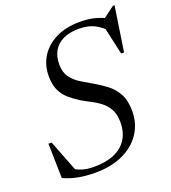

<svg xmlns="http://www.w3.org/2000/svg" viewBox="-134 -823 833 933"><g transform="rotate(-20 282.5 -356.5)"><path d="M503 -610.5Q476.5 -640.5 443.2 -657.8Q410 -675 361.5 -675Q314.5 -675 281.5 -659.5Q248.5 -644 231.2 -614.8Q214 -585.5 214 -544.5Q214 -503.5 232.8 -477.8Q251.5 -452 280.8 -434Q310 -416 341.5 -398Q373 -380 402.5 -357.5Q432 -335 451 -300.2Q470 -265.5 470 -211Q470 -146 436.8 -96Q403.5 -46 343 -18Q282.5 10 201 10Q153 10 113.2 2.5Q73.5 -5 37 -21.5L33 -200.5H49.5L120.5 -18L84 -55Q112.5 -37.5 139.5 -28.2Q166.5 -19 203.5 -19Q264.5 -19 307.8 -37.2Q351 -55.5 374.2 -91.5Q397.5 -127.5 397.5 -180.5Q397.5 -220 383 -246.2Q368.5 -272.5 345.8 -290.2Q323 -308 297 -321Q271 -334 248.5 -347.5Q219 -366 195.8 -386.8Q172.5 -407.5 159.5 -436.5Q146.5 -465.5 146.5 -508Q146.5 -565.5 174.8 -609.8Q203 -654 255 -679.5Q307 -705 378.5 -705Q423 -705 458.8 -695.2Q494.5 -685.5 533 -664.5L490.5 -674L556.5 -723H565L530 -491.5H515L478.5 -656Z"/></g></svg>

Font: Newsreader 48pt
Style: Italic
Weight: 400
Italic angle: -17°
Version: Version 1.003